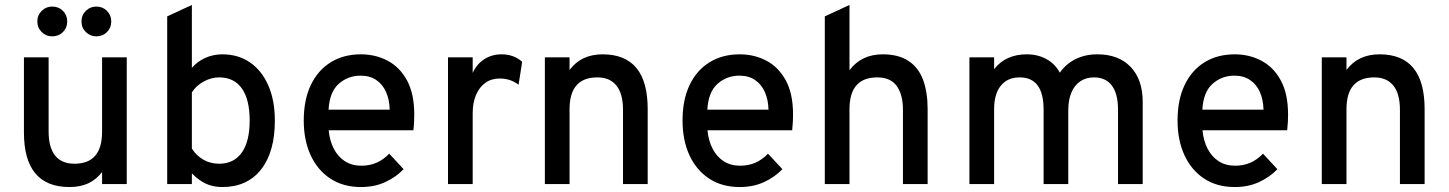

<svg xmlns="http://www.w3.org/2000/svg" viewBox="-20 -742 5840 774"><path d="M260 12Q168.5 12 122.5 -43Q76.5 -98 76.5 -208V-511H176V-212.5Q176 -147.5 202.2 -114.8Q228.5 -82 280 -82Q336 -82 363.8 -114.2Q391.5 -146.5 391.5 -210.5V-511H491V0H391.5V-48.5Q367.5 -17.5 335.5 -2.8Q303.5 12 260 12ZM368.5 -595.5Q343.5 -595.5 326 -612.8Q308.5 -630 308.5 -655.5Q308.5 -681 326 -698.2Q343.5 -715.5 368.5 -715.5Q394 -715.5 411.2 -698.2Q428.5 -681 428.5 -655.5Q428.5 -630 411.2 -612.8Q394 -595.5 368.5 -595.5ZM190.5 -595.5Q165.5 -595.5 148 -612.8Q130.5 -630 130.5 -655.5Q130.5 -681 148 -698.2Q165.5 -715.5 190.5 -715.5Q216.5 -715.5 233.8 -698.2Q251 -681 251 -655.5Q251 -630 233.8 -612.8Q216.5 -595.5 190.5 -595.5Z M876.5 12Q839.5 12 810.5 -1.2Q781.5 -14.5 753.5 -43V0H654V-676L753.5 -722V-468.5Q776 -494.5 808 -508.8Q840 -523 876 -523Q940.5 -523 988 -490.2Q1035.5 -457.5 1061.8 -397.2Q1088 -337 1088 -256Q1088 -129 1032.2 -58.5Q976.5 12 876.5 12ZM863.5 -82Q923 -82 954.8 -127Q986.5 -172 986.5 -256Q986.5 -341 955 -385.5Q923.5 -430 863.5 -430Q831 -430 800.5 -413Q770 -396 753.5 -369.5V-143Q771.5 -114.5 800 -98.2Q828.5 -82 863.5 -82Z M1435 12Q1363.5 12 1311.8 -22Q1260 -56 1232.2 -116.5Q1204.5 -177 1204.5 -256Q1204.5 -340 1233.2 -399.8Q1262 -459.5 1313.8 -491.2Q1365.5 -523 1435 -523Q1494 -523 1542.8 -497.2Q1591.5 -471.5 1620.8 -417.8Q1650 -364 1650 -280Q1650 -268 1649.2 -251.2Q1648.5 -234.5 1646.5 -217H1305Q1309 -174.5 1325.8 -142.2Q1342.5 -110 1370.5 -92Q1398.5 -74 1436.5 -74Q1470 -74 1497.5 -85.8Q1525 -97.5 1549 -122.5L1607 -60Q1577 -28.5 1533.5 -8.2Q1490 12 1435 12ZM1304.5 -300H1551Q1550 -340.5 1536.2 -371.2Q1522.5 -402 1496.8 -419.5Q1471 -437 1434 -437Q1382.5 -437 1345.5 -404Q1308.5 -371 1304.5 -300Z M1786 0V-511H1885.5V-448Q1902 -484 1932.5 -503.5Q1963 -523 2002 -523Q2051 -523 2085 -493L2070.5 -400.5Q2053 -413.5 2034.5 -419.5Q2016 -425.5 1994.5 -425.5Q1961 -425.5 1936.8 -408.2Q1912.5 -391 1899 -359.5Q1885.5 -328 1885.5 -285V0Z M2176.5 0V-511H2276V-460Q2300 -492 2333.2 -507.5Q2366.5 -523 2409.5 -523Q2500 -523 2545.5 -468Q2591 -413 2591 -302V0H2491.5V-299.5Q2491.5 -364 2465 -397Q2438.5 -430 2388 -430Q2332 -430 2304 -398Q2276 -366 2276 -301.5V0Z M2962 12Q2890.5 12 2838.8 -22Q2787 -56 2759.2 -116.5Q2731.5 -177 2731.5 -256Q2731.5 -340 2760.2 -399.8Q2789 -459.5 2840.8 -491.2Q2892.5 -523 2962 -523Q3021 -523 3069.8 -497.2Q3118.5 -471.5 3147.8 -417.8Q3177 -364 3177 -280Q3177 -268 3176.2 -251.2Q3175.5 -234.5 3173.5 -217H2832Q2836 -174.5 2852.8 -142.2Q2869.5 -110 2897.5 -92Q2925.5 -74 2963.5 -74Q2997 -74 3024.5 -85.8Q3052 -97.5 3076 -122.5L3134 -60Q3104 -28.5 3060.5 -8.2Q3017 12 2962 12ZM2831.5 -300H3078Q3077 -340.5 3063.2 -371.2Q3049.5 -402 3023.8 -419.5Q2998 -437 2961 -437Q2909.5 -437 2872.5 -404Q2835.5 -371 2831.5 -300Z M3305 0V-676L3404.5 -722V-459Q3428.5 -491 3462 -507Q3495.5 -523 3538 -523Q3602 -523 3642.2 -496.5Q3682.5 -470 3701 -420.5Q3719.5 -371 3719.5 -302V0H3620V-299.5Q3620 -360.5 3595 -395.2Q3570 -430 3516.5 -430Q3460.5 -430 3432.5 -398Q3404.5 -366 3404.5 -301.5V0Z M3888 0V-511H3987.5V-463Q4010.5 -493 4043.8 -508Q4077 -523 4118.5 -523Q4163.5 -523 4198.5 -503.8Q4233.5 -484.5 4252.5 -449Q4277 -484.5 4316 -503.8Q4355 -523 4403.5 -523Q4489.5 -523 4538 -472.2Q4586.5 -421.5 4586.5 -331V0H4487V-300Q4487 -364 4462.2 -397Q4437.5 -430 4390 -430Q4358 -430 4334.8 -414.2Q4311.5 -398.5 4299 -368.8Q4286.5 -339 4286.5 -298.5V0H4187V-300Q4187 -365 4163 -397.5Q4139 -430 4090.5 -430Q4041.5 -430 4014.5 -396.5Q3987.5 -363 3987.5 -301.5V0Z M4957.5 12Q4886 12 4834.2 -22Q4782.5 -56 4754.8 -116.5Q4727 -177 4727 -256Q4727 -340 4755.8 -399.8Q4784.5 -459.5 4836.2 -491.2Q4888 -523 4957.5 -523Q5016.5 -523 5065.2 -497.2Q5114 -471.5 5143.2 -417.8Q5172.5 -364 5172.5 -280Q5172.5 -268 5171.8 -251.2Q5171 -234.5 5169 -217H4827.5Q4831.5 -174.5 4848.2 -142.2Q4865 -110 4893 -92Q4921 -74 4959 -74Q4992.5 -74 5020 -85.8Q5047.5 -97.5 5071.5 -122.5L5129.5 -60Q5099.5 -28.5 5056 -8.2Q5012.5 12 4957.5 12ZM4827 -300H5073.5Q5072.5 -340.5 5058.8 -371.2Q5045 -402 5019.2 -419.5Q4993.5 -437 4956.5 -437Q4905 -437 4868 -404Q4831 -371 4827 -300Z M5308.5 0V-511H5408V-460Q5432 -492 5465.2 -507.5Q5498.5 -523 5541.5 -523Q5632 -523 5677.5 -468Q5723 -413 5723 -302V0H5623.5V-299.5Q5623.5 -364 5597 -397Q5570.5 -430 5520 -430Q5464 -430 5436 -398Q5408 -366 5408 -301.5V0Z"/></svg>

Font: Overpass Medium
Style: Regular
Weight: 500
Designer: Delve Withrington, Dave Bailey, Thomas Jockin
Foundry: Delve Fonts LLC
Version: Version 4.000